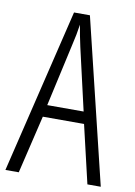

<svg xmlns="http://www.w3.org/2000/svg" viewBox="-82 -768 578 821"><g transform="rotate(10 207.0 -357.0)"><path d="M356 0 297 -252H118L58 0H0L172 -714H241L414 0ZM224 -574Q218 -600 214 -622Q210 -644 206 -667Q200 -624 188 -574L128 -304H286Z"/></g></svg>

Font: Noto Sans Thai ExtCond Light
Style: Regular
Weight: 300
Width: 2
Designer: Monotype Design Team
Foundry: Monotype Imaging Inc.
Version: Version 2.002; ttfautohint (v1.8.4.7-5d5b)